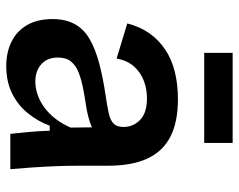

<svg xmlns="http://www.w3.org/2000/svg" viewBox="-95 -656 764 614"><g transform="rotate(90 287.0 -349.0)"><path d="M191 13Q148 13 114 -3.5Q80 -20 60.5 -53Q41 -86 41 -135Q41 -176 56.5 -205Q72 -234 103 -252.5Q134 -271 180 -283.5Q226 -296 287 -305Q321 -310 343 -315Q365 -320 375.5 -330.5Q386 -341 386 -362Q386 -393 363.5 -415Q341 -437 294 -437Q265 -437 238.5 -427Q212 -417 193 -396Q174 -375 167 -340L55 -374Q65 -414 86 -444Q107 -474 138 -495Q169 -516 209.5 -526Q250 -536 297 -536Q370 -536 417 -512Q464 -488 487 -438.5Q510 -389 510 -312V-214Q510 -180 511.5 -143.5Q513 -107 515.5 -70.5Q518 -34 521 0H408Q405 -28 402 -60.5Q399 -93 398 -126H382Q368 -88 342 -56Q316 -24 278.5 -5.5Q241 13 191 13ZM241 -80Q261 -80 282 -87Q303 -94 322.5 -108Q342 -122 359 -143.5Q376 -165 388 -193L387 -280L411 -276Q394 -262 369 -254Q344 -246 316.5 -242Q289 -238 261.5 -232.5Q234 -227 212 -218.5Q190 -210 177 -194.5Q164 -179 164 -152Q164 -118 185.5 -99Q207 -80 241 -80ZM149 -620V-711H437V-620Z"/></g></svg>

Font: Bricolage Grotesque 17pt SemiBold
Style: Regular
Weight: 600
Version: Version 1.001;gftools[0.9.33.dev8+g029e19f]